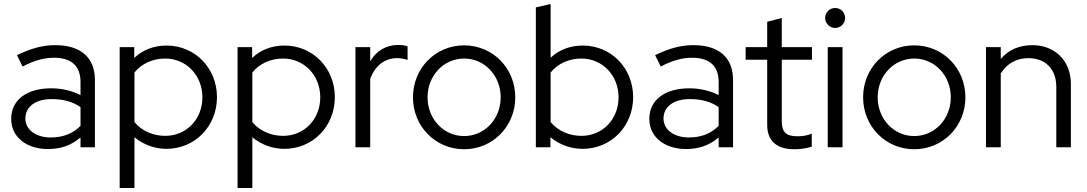

<svg xmlns="http://www.w3.org/2000/svg" viewBox="-20 -737 5441 961"><path d="M221 9C284 9 338 -10 383 -49V0H455V-337C455 -449 384 -511 257 -511C196 -511 137 -496 65 -461L93 -404C153 -435 201 -448 250 -448C337 -448 383 -407 383 -327V-261C340 -283 289 -295 236 -295C113 -295 36 -236 36 -142C36 -52 111 9 221 9ZM107 -144C107 -203 158 -241 238 -241C296 -241 342 -229 383 -201V-107C343 -67 294 -49 234 -49C159 -49 107 -88 107 -144Z M579 204H653V-50C698 -13 754 8 813 8C956 8 1066 -105 1066 -251C1066 -396 956 -509 814 -509C751 -509 695 -488 652 -447V-501H579ZM807 -57C745 -57 688 -83 653 -126V-374C688 -418 744 -444 807 -444C912 -444 993 -360 993 -250C993 -140 913 -57 807 -57Z M1169 204H1243V-50C1288 -13 1344 8 1403 8C1546 8 1656 -105 1656 -251C1656 -396 1546 -509 1404 -509C1341 -509 1285 -488 1242 -447V-501H1169ZM1397 -57C1335 -57 1278 -83 1243 -126V-374C1278 -418 1334 -444 1397 -444C1502 -444 1583 -360 1583 -250C1583 -140 1503 -57 1397 -57Z M1759 0H1833V-343C1859 -410 1906 -446 1968 -446C1985 -446 2002 -443 2020 -437V-505C2005 -510 1992 -512 1973 -512C1912 -512 1863 -482 1833 -430V-501H1759Z M2303 10C2446 10 2559 -104 2559 -250C2559 -396 2446 -510 2303 -510C2160 -510 2047 -396 2047 -250C2047 -104 2160 10 2303 10ZM2303 -56C2201 -56 2120 -141 2120 -250C2120 -359 2201 -444 2303 -444C2405 -444 2486 -359 2486 -250C2486 -141 2405 -56 2303 -56Z M2662 0H2735V-50C2780 -13 2837 8 2896 8C3039 8 3149 -105 3149 -251C3149 -396 3039 -509 2897 -509C2834 -509 2778 -488 2736 -448V-717L2662 -700ZM2890 -57C2828 -57 2771 -83 2736 -126V-374C2771 -418 2827 -444 2890 -444C2995 -444 3076 -360 3076 -250C3076 -140 2996 -57 2890 -57Z M3415 9C3478 9 3532 -10 3577 -49V0H3649V-337C3649 -449 3578 -511 3451 -511C3390 -511 3331 -496 3259 -461L3287 -404C3347 -435 3395 -448 3444 -448C3531 -448 3577 -407 3577 -327V-261C3534 -283 3483 -295 3430 -295C3307 -295 3230 -236 3230 -142C3230 -52 3305 9 3415 9ZM3301 -144C3301 -203 3352 -241 3432 -241C3490 -241 3536 -229 3577 -201V-107C3537 -67 3488 -49 3428 -49C3353 -49 3301 -88 3301 -144Z M3955 10C3984 10 4017 6 4043 -3V-68C4018 -58 3998 -55 3970 -55C3915 -55 3893 -76 3893 -130V-438H4044V-501H3893V-647L3820 -628V-501H3712V-438H3820V-111C3820 -32 3868 10 3955 10Z M4160 -597C4188 -597 4210 -620 4210 -647C4210 -675 4188 -697 4160 -697C4133 -697 4110 -675 4110 -647C4110 -620 4133 -597 4160 -597ZM4123 0H4197V-501H4123Z M4556 10C4699 10 4812 -104 4812 -250C4812 -396 4699 -510 4556 -510C4413 -510 4300 -396 4300 -250C4300 -104 4413 10 4556 10ZM4556 -56C4454 -56 4373 -141 4373 -250C4373 -359 4454 -444 4556 -444C4658 -444 4739 -359 4739 -250C4739 -141 4658 -56 4556 -56Z M4915 0H4989V-369C5019 -418 5067 -446 5127 -446C5213 -446 5267 -391 5267 -302V0H5340V-317C5340 -432 5261 -511 5147 -511C5082 -511 5028 -488 4989 -442V-501H4915Z"/></svg>

Font: Red Hat Display
Style: Regular
Weight: 400
Designer: Pentagram, MCKL
Foundry: Pentagram, MCKL
Version: Version 1.023